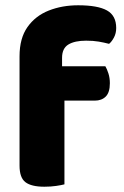

<svg xmlns="http://www.w3.org/2000/svg" viewBox="-20 -699 470 727"><path d="M190 -318V-448H379Q385 -438 390.5 -421Q396 -404 396 -384Q396 -349 380.5 -333.5Q365 -318 339 -318ZM215 -480V-338H54V-486Q54 -554 84 -596.5Q114 -639 164.5 -659Q215 -679 276 -679Q350 -679 385 -659.5Q420 -640 420 -593Q420 -573 411.5 -557Q403 -541 393 -533Q374 -538 353.5 -541.5Q333 -545 306 -545Q263 -545 239 -530.5Q215 -516 215 -480ZM54 -363H224V-1Q213 2 192.5 5Q172 8 148 8Q99 8 76.5 -9Q54 -26 54 -72Z"/></svg>

Font: Baloo Bhaijaan 2 ExtraBold
Style: Regular
Weight: 800
Designer: Sanskriti Dholi, Noopur Datye and Ek Type
Foundry: Ek Type
Version: Version 1.701